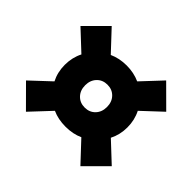

<svg xmlns="http://www.w3.org/2000/svg" viewBox="-149 -839 997 997"><g transform="rotate(45 350.0 -340.0)"><path d="M350.1 -115.2Q295.4 -115.2 252.9 -134.8L149.9 -24.9L35.2 -140.1L143.1 -241.2Q120.1 -286.1 120.1 -339.8Q120.1 -394 143.1 -439L35.2 -540L149.9 -654.8L252.9 -544.9Q296.9 -564.9 350.1 -564.9Q402.8 -564.9 446.8 -544.9L549.8 -654.8L665 -540L557.1 -439Q580.1 -394 580.1 -339.8Q580.1 -286.1 557.1 -241.2L665 -140.1L549.8 -24.9L446.8 -134.8Q404.3 -115.2 350.1 -115.2ZM292.5 -400.4Q270 -377 270 -339.8Q270 -302.7 292.5 -279.3Q314.9 -255.9 350.1 -255.9Q385.3 -255.9 407.7 -279.3Q430.2 -302.7 430.2 -339.8Q430.2 -377 407.7 -400.4Q385.3 -423.8 350.1 -423.8Q314.9 -423.8 292.5 -400.4Z"/></g></svg>

Font: TASA Orbiter Display Black
Style: Regular
Weight: 900
Designer: Weizhong Zhang
Version: Version 1.000;Glyphs 3.1.2 (3151)